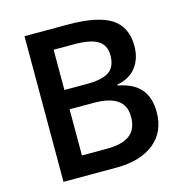

<svg xmlns="http://www.w3.org/2000/svg" viewBox="-106 -812 871 909"><g transform="rotate(-15 330.0 -357.0)"><path d="M94.2 -713.9H306.2Q453.6 -713.9 519.3 -670.9Q585 -627.9 585 -535.2Q585 -472.7 552.7 -431.2Q520.5 -389.6 460 -378.9V-374Q535.2 -359.9 570.6 -318.1Q606 -276.4 606 -205.1Q606 -108.9 538.8 -54.4Q471.7 0 352.1 0H94.2ZM210.9 -418.9H323.2Q396.5 -418.9 430.2 -442.1Q463.9 -465.3 463.9 -521Q463.9 -571.3 427.5 -593.8Q391.1 -616.2 312 -616.2H210.9ZM210.9 -324.2V-98.1H335Q408.2 -98.1 445.6 -126.2Q482.9 -154.3 482.9 -214.8Q482.9 -270.5 444.8 -297.4Q406.7 -324.2 329.1 -324.2Z"/></g></svg>

Font: f1_25643          
Style: Regular
Weight: 600
Foundry: Ascender Corporation
Version: Version 1.10